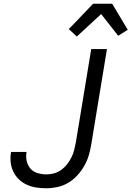

<svg xmlns="http://www.w3.org/2000/svg" viewBox="-20 -997 702 1025"><path d="M227 8Q200 8 173.5 4Q147 0 123 -11Q99 -22 80.5 -40Q62 -58 51 -81Q40 -104 37 -131Q34 -158 39 -186H122Q117 -161 122.5 -137.5Q128 -114 142.5 -97Q157 -80 180.5 -73Q204 -66 228 -66Q248 -66 268.5 -71.5Q289 -77 307 -90Q325 -103 338.5 -120.5Q352 -138 361.5 -157Q371 -176 376 -196Q381 -216 385 -237L467 -735H551L467 -225Q462 -195 453.5 -166.5Q445 -138 429.5 -111Q414 -84 392.5 -60.5Q371 -37 344 -21Q317 -5 286.5 1.5Q256 8 227 8ZM390 -802 347 -842 366 -861 477 -977H579L662 -838L611 -806L520 -922Z"/></svg>

Font: Iosevka Aile
Style: Italic
Weight: 400
Italic angle: -9°
Designer: Belleve Invis
Foundry: Belleve Invis
Version: Version 28.0.1; ttfautohint (v1.8.4)